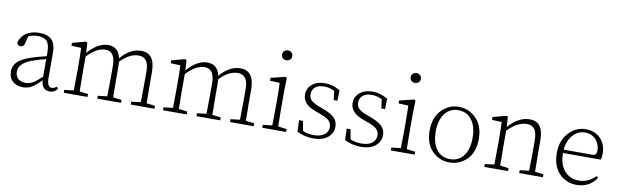

<svg xmlns="http://www.w3.org/2000/svg" viewBox="-46 -1202 5489 1704"><g transform="rotate(10 2699.0 -350.5)"><path d="M343 -109V-267Q280 -252 217 -229Q105 -187 105 -114Q105 -78 127 -53Q153 -27 198 -27Q232 -27 263.5 -45Q295 -63 343 -109ZM478 -43 492 -26Q466 11 424 11Q350 11 344 -77Q297 -27 261.5 -6Q226 15 180 15Q124 15 88.5 -17Q53 -49 53 -106Q53 -157 89 -192.5Q125 -228 208 -256Q268 -276 343 -293V-324Q343 -400 317 -428Q291 -456 233 -456Q188 -456 150 -437L134 -370Q125 -340 97 -340Q70 -340 65 -369Q80 -424 127 -455Q174 -486 243 -486Q319 -486 355.5 -449.5Q392 -413 392 -331V-110Q392 -24 434 -24Q454 -24 472 -38Z M1289 -36 1366 -26V0H1152V-26L1236 -36Q1238 -138 1238 -210V-309Q1238 -380 1214.5 -410.5Q1191 -441 1146 -441Q1064 -441 983 -356Q985 -328 985 -311V-210Q985 -138 987 -36L1064 -26V0H850V-26L934 -36Q936 -138 936 -210V-308Q936 -441 848 -441Q769 -441 683 -350V-210Q683 -138 685 -36L762 -26V0H548V-26L632 -36Q634 -138 634 -210V-257Q634 -350 631 -419L543 -423V-449L665 -481L677 -473L682 -383Q773 -486 864 -486Q957 -486 978 -386Q1062 -486 1162 -486Q1287 -486 1287 -315V-210Q1287 -136 1289 -36Z M2183 -36 2260 -26V0H2046V-26L2130 -36Q2132 -138 2132 -210V-309Q2132 -380 2108.5 -410.5Q2085 -441 2040 -441Q1958 -441 1877 -356Q1879 -328 1879 -311V-210Q1879 -138 1881 -36L1958 -26V0H1744V-26L1828 -36Q1830 -138 1830 -210V-308Q1830 -441 1742 -441Q1663 -441 1577 -350V-210Q1577 -138 1579 -36L1656 -26V0H1442V-26L1526 -36Q1528 -138 1528 -210V-257Q1528 -350 1525 -419L1437 -423V-449L1559 -481L1571 -473L1576 -383Q1667 -486 1758 -486Q1851 -486 1872 -386Q1956 -486 2056 -486Q2181 -486 2181 -315V-210Q2181 -136 2183 -36Z M2475.5 -639Q2462 -627 2443 -627Q2424 -627 2410.5 -639Q2397 -651 2397 -671Q2397 -691 2410.5 -703.5Q2424 -716 2443 -716Q2462 -716 2475.5 -703.5Q2489 -691 2489 -671Q2489 -651 2475.5 -639ZM2474 -36 2551 -26V0H2337V-26L2421 -36Q2423 -138 2423 -210V-257Q2423 -350 2420 -419L2332 -423V-449L2463 -481L2475 -473L2472 -349V-210Q2472 -138 2474 -36Z M2805 -272 2847 -256Q2916 -230 2945.5 -198.5Q2975 -167 2975 -120Q2975 -63 2928.5 -24Q2882 15 2796 15Q2725 15 2651 -19L2647 -123H2682L2698 -35Q2740 -15 2798 -15Q2860 -15 2893.5 -41.5Q2927 -68 2927 -110Q2927 -144 2904 -166.5Q2881 -189 2825 -209L2778 -226Q2659 -269 2659 -356Q2659 -413 2702.5 -449.5Q2746 -486 2820 -486Q2888 -486 2955 -446L2952 -352H2919L2908 -433Q2866 -456 2817 -456Q2763 -456 2735 -432Q2707 -408 2707 -368Q2707 -334 2729.5 -312.5Q2752 -291 2805 -272Z M3234 -272 3276 -256Q3345 -230 3374.5 -198.5Q3404 -167 3404 -120Q3404 -63 3357.5 -24Q3311 15 3225 15Q3154 15 3080 -19L3076 -123H3111L3127 -35Q3169 -15 3227 -15Q3289 -15 3322.5 -41.5Q3356 -68 3356 -110Q3356 -144 3333 -166.5Q3310 -189 3254 -209L3207 -226Q3088 -269 3088 -356Q3088 -413 3131.5 -449.5Q3175 -486 3249 -486Q3317 -486 3384 -446L3381 -352H3348L3337 -433Q3295 -456 3246 -456Q3192 -456 3164 -432Q3136 -408 3136 -368Q3136 -334 3158.5 -312.5Q3181 -291 3234 -272Z M3634.5 -639Q3621 -627 3602 -627Q3583 -627 3569.5 -639Q3556 -651 3556 -671Q3556 -691 3569.5 -703.5Q3583 -716 3602 -716Q3621 -716 3634.5 -703.5Q3648 -691 3648 -671Q3648 -651 3634.5 -639ZM3633 -36 3710 -26V0H3496V-26L3580 -36Q3582 -138 3582 -210V-257Q3582 -350 3579 -419L3491 -423V-449L3622 -481L3634 -473L3631 -349V-210Q3631 -138 3633 -36Z M3859 -234Q3859 -132 3903.5 -73.5Q3948 -15 4025 -15Q4102 -15 4146.5 -73.5Q4191 -132 4191 -234Q4191 -337 4146.5 -396.5Q4102 -456 4025 -456Q3948 -456 3903.5 -396.5Q3859 -337 3859 -234ZM3869.5 -419.5Q3935 -486 4025 -486Q4115 -486 4181 -419.5Q4247 -353 4247 -234Q4247 -115 4181 -50Q4115 15 4025 15Q3935 15 3869.5 -50Q3804 -115 3804 -234Q3804 -353 3869.5 -419.5Z M4789 -36 4866 -26V0H4652V-26L4736 -36Q4738 -138 4738 -210V-308Q4738 -380 4714.5 -410.5Q4691 -441 4645 -441Q4561 -441 4473 -350V-210Q4473 -138 4475 -36L4552 -26V0H4338V-26L4422 -36Q4424 -138 4424 -210V-257Q4424 -350 4421 -419L4333 -423V-449L4455 -481L4467 -473L4472 -383Q4562 -486 4664 -486Q4725 -486 4756 -445Q4787 -404 4787 -311V-210Q4787 -138 4789 -36Z M5005 -273H5266Q5302 -273 5302 -316Q5302 -373 5265 -414.5Q5228 -456 5167 -456Q5104 -456 5058 -405.5Q5012 -355 5005 -273ZM5345 -243H5004Q5005 -137 5055.5 -81.5Q5106 -26 5183 -26Q5271 -26 5333 -93L5349 -79Q5286 15 5171 15Q5077 15 5013.5 -50.5Q4950 -116 4950 -235Q4950 -346 5014.5 -416Q5079 -486 5169 -486Q5251 -486 5301.5 -433.5Q5352 -381 5352 -300Q5352 -268 5345 -243Z"/></g></svg>

Font: TypoPRO Source Serif Pro
Style: Regular
Weight: 300
Designer: Frank Grießhammer
Foundry: Adobe Systems Incorporated
Version: Version 1.017;PS (version unavailable);hotconv 1.0.79;makeot